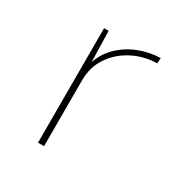

<svg xmlns="http://www.w3.org/2000/svg" viewBox="-102 -467 525 549"><g transform="rotate(30 160.5 -192.5)"><path d="M109 -378 112 -260 110 -271Q121 -307 146.5 -332Q172 -357 206 -370.5Q240 -384 277 -385L276 -367Q232 -366 195 -346.5Q158 -327 136 -294Q114 -261 114 -218V0H94V-378Z"/></g></svg>

Font: Josefin Sans Thin Thin
Style: Regular
Weight: 250
Version: Version 2.001